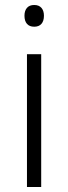

<svg xmlns="http://www.w3.org/2000/svg" viewBox="-20 -749 273 769"><path d="M145 -532V0H88V-532ZM117 -729Q136 -729 146 -717.5Q156 -706 156 -686Q156 -665 146 -653.5Q136 -642 117 -642Q98 -642 88 -653.5Q78 -665 78 -686Q78 -706 88 -717.5Q98 -729 117 -729Z"/></svg>

Font: Noto Sans Cham Light
Style: Regular
Weight: 300
Version: Version 2.002